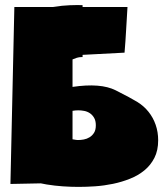

<svg xmlns="http://www.w3.org/2000/svg" viewBox="-20 -732 670 764"><path d="M268.6 -495.6V-386.2Q380.4 -402.8 440.4 -372.6Q500.5 -342.3 526.6 -326.2Q552.7 -310.1 571 -287.1Q589.4 -264.2 599.4 -235.4Q609.4 -206.5 609.4 -173.8Q609.4 -133.3 594.5 -104Q579.6 -74.7 554.7 -54.2Q529.8 -33.7 497.3 -20.8Q464.8 -7.8 429.7 -0.5Q394.5 6.8 359.1 9.3Q323.7 11.7 293 11.7Q262.7 11.7 230.2 9.5Q197.8 7.3 165.5 2Q153.8 0 142.6 -2.4L21.5 0L37.1 -704.1H189.9Q208 -707 226.6 -709Q258.3 -711.9 288.1 -711.9Q298.3 -711.9 308.6 -711.4V-704.1H487.3Q484.4 -658.2 481.9 -613.3Q479.5 -568.4 475.6 -522.5L308.6 -513.7V-504.9H304.7Q294.9 -504.9 285.6 -502Q276.9 -499 268.6 -495.6ZM268.6 -291V-177.7Q272.9 -176.8 277.3 -176.3Q284.2 -174.8 291 -174.8Q301.3 -174.8 313.5 -177Q325.7 -179.2 336.4 -185.8Q347.2 -192.4 354.2 -203.6Q361.3 -214.8 361.3 -233.4Q361.3 -252 354.2 -263.7Q347.2 -275.4 336.9 -282Q326.7 -288.6 314.5 -290.8Q302.2 -293 292 -293Q279.8 -293 268.6 -291Z"/></svg>

Font: Luckiest Guy RUS-BEL-UKR
Style: Regular
Weight: 400
Designer: Astigmatic (AOETI)
Foundry: Astigmatic (AOETI)
Version: Version 1.00 March 11, 2019, initial release